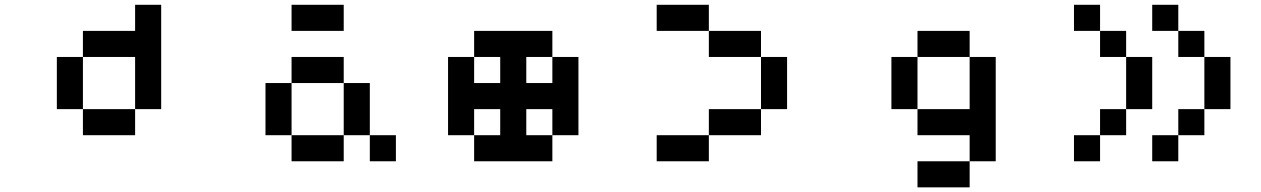

<svg xmlns="http://www.w3.org/2000/svg" viewBox="-20 -576 5373 818"><path d="M222.2 -111.1H333.3V0H555.6V-111.1H333.3V-333.3H222.2ZM333.3 -333.3H555.6V-111.1H666.7V-555.6H555.6V-444.4H333.3Z M1222.2 -333.3V-222.2H1444.4V0H1555.6V111.1H1666.7V0H1555.6V-222.2H1444.4V-333.3ZM1444.4 0H1222.2V-222.2H1111.1V0H1222.2V111.1H1444.4ZM1222.2 -444.4H1444.4V-555.6H1222.2Z M2333.3 -333.3V-444.4H2000V-333.3H2111.1V-222.2H2000V-333.3H1888.9V0H2000V111.1H2333.3V0H2222.2V-111.1H2333.3V0H2444.4V-333.3ZM2000 0V-111.1H2111.1V0ZM2333.3 -333.3V-222.2H2222.2V-333.3Z M2777.8 -444.4H3000V-333.3H3222.2V-111.1H3333.3V-333.3H3222.2V-444.4H3000V-555.6H2777.8ZM3000 0H3222.2V-111.1H3000ZM2777.8 111.1H3000V0H2777.8Z M3777.8 -111.1H3888.9V0H4111.1V111.1H4222.2V-333.3H4111.1V-444.4H3888.9V-333.3H4111.1V-111.1H3888.9V-333.3H3777.8ZM3888.9 222.2H4111.1V111.1H3888.9Z M4777.8 -333.3V-111.1H4888.9V-333.3ZM4777.8 -333.3V-444.4H4666.7V-555.6H4555.6V-444.4H4666.7V-333.3ZM4888.9 -444.4H5000V-333.3H5111.1V-111.1H5222.2V-333.3H5111.1V-444.4H5000V-555.6H4888.9ZM4666.7 111.1V0H4555.6V111.1ZM4666.7 0H4777.8V-111.1H4666.7ZM4888.9 111.1H5000V0H4888.9ZM5000 0H5111.1V-111.1H5000Z"/></svg>

Font: linjaSipiki
Style: Regular
Weight: 500
Foundry: Made with Bits'n'Picas by Kreative Software
Version: Version 1.3